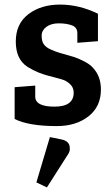

<svg xmlns="http://www.w3.org/2000/svg" viewBox="-20 -538 491 839"><path d="M295 -427Q271 -436 237 -436Q203 -436 182.5 -420.5Q162 -405 162 -382.5Q162 -360 169.5 -347.5Q177 -335 193 -326Q218 -313 253 -303.5Q288 -294 305 -288.5Q322 -283 347.5 -270Q373 -257 386 -242Q421 -205 421 -147Q421 -72 366.5 -29.5Q312 13 228 13Q106 13 44 -18V-157L134 -164V-116Q134 -72 218 -72Q302 -72 302 -133Q302 -155 287.5 -169Q273 -183 259 -188Q245 -193 225.5 -198Q206 -203 187.5 -208Q169 -213 147.5 -221.5Q126 -230 100 -246Q49 -279 49 -356.5Q49 -434 104 -476Q159 -518 242.5 -518Q326 -518 408 -478V-358L318 -351V-393Q318 -418 295 -427ZM198 61 247 71Q279 77 284 100Q285 104 285 115.5Q285 127 271 146L185 281L139 259Z"/></svg>

Font: Bree Serif
Style: Regular
Weight: 400
Designer: Veronika Burian, Jos Scaglione
Foundry: TypeTogether
Version: Version 1.001